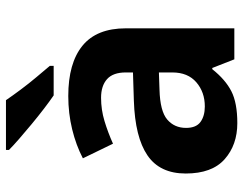

<svg xmlns="http://www.w3.org/2000/svg" viewBox="-106 -700 816 644"><g transform="rotate(-90 302.0 -378.0)"><path d="M302 -557Q412 -557 470.5 -509.5Q529 -462 529 -364V0H425L396 -74H392Q357 -30 318 -10Q279 10 211 10Q138 10 90 -32.5Q42 -75 42 -163Q42 -250 103 -291.5Q164 -333 286 -337L381 -340V-364Q381 -407 358.5 -427Q336 -447 296 -447Q256 -447 218 -435.5Q180 -424 142 -407L93 -508Q137 -531 190.5 -544Q244 -557 302 -557ZM323 -251Q251 -249 223 -225Q195 -201 195 -162Q195 -128 215 -113.5Q235 -99 267 -99Q315 -99 348 -127.5Q381 -156 381 -208V-253ZM288 -766Q303 -744 323.5 -716.5Q344 -689 365.5 -663.5Q387 -638 403 -619V-606H304Q285 -619 259.5 -638.5Q234 -658 207.5 -680Q181 -702 158 -722Q135 -742 121 -756V-766Z"/></g></svg>

Font: Noto Sans Adlam
Style: Regular
Weight: 400
Designer: Mark Jamra, Neil Patel
Foundry: JamraPatel LLC
Version: Version 3.001